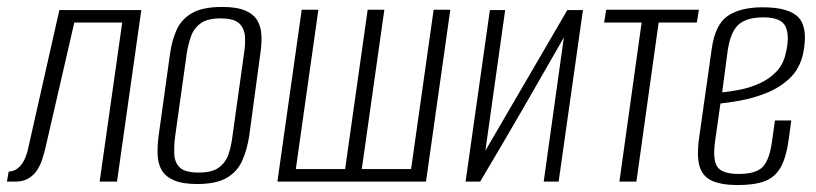

<svg xmlns="http://www.w3.org/2000/svg" viewBox="-37 -523 2350 553"><path d="M-17 0 -12 -29Q1 -29 12.5 -37Q24 -45 32.5 -61.5Q41 -78 46 -104L134 -494H370L300 0H250L315 -458H177L92 -89Q89 -78 84 -62.5Q79 -47 70 -33Q61 -19 45.5 -9.5Q30 0 8 0Z M531 7Q489 7 464.5 -3.5Q440 -14 429 -32.5Q418 -51 417 -77Q416 -103 420 -133L453 -370Q458 -406 471.5 -436.5Q485 -467 515.5 -485Q546 -503 603 -503Q645 -503 669.5 -492.5Q694 -482 704.5 -463.5Q715 -445 716 -421Q717 -397 713 -370L681 -133Q675 -93 661 -61Q647 -29 616.5 -11Q586 7 531 7ZM535 -26Q574 -26 593.5 -40.5Q613 -55 621 -78.5Q629 -102 632 -127L666 -370Q670 -395 668.5 -418Q667 -441 652 -455.5Q637 -470 598 -470Q560 -470 540.5 -455.5Q521 -441 513 -418Q505 -395 501 -370L467 -127Q464 -102 465 -78.5Q466 -55 481 -40.5Q496 -26 535 -26Z M762 0 832 -495H880L815 -36H957L1022 -495H1070L1005 -36H1147L1212 -495H1260L1190 0Z M1304 0 1374 -494H1418L1361 -89L1597 -494H1642L1572 0H1529L1587 -415Q1527 -310 1467.5 -207Q1408 -104 1346 0Z M1747 0 1811 -458H1703L1709 -495H1976L1970 -458H1860L1796 0Z M2088 10Q2042 10 2014.5 -2Q1987 -14 1978 -43.5Q1969 -73 1977 -129L2013 -383Q2023 -453 2059.5 -477.5Q2096 -502 2160 -502Q2237 -502 2264 -471.5Q2291 -441 2276 -368Q2266 -324 2237 -297Q2208 -270 2170 -255Q2132 -240 2096 -233.5Q2060 -227 2038 -225L2023 -119Q2015 -65 2028.5 -43.5Q2042 -22 2091 -22Q2141 -22 2160.5 -43Q2180 -64 2187 -119L2195 -176H2242L2235 -124Q2228 -71 2212 -42Q2196 -13 2166.5 -1.5Q2137 10 2088 10ZM2043 -257Q2065 -259 2093.5 -264.5Q2122 -270 2150 -282.5Q2178 -295 2198.5 -316Q2219 -337 2226 -369Q2238 -418 2226 -445.5Q2214 -473 2162 -473Q2113 -473 2090 -452Q2067 -431 2059 -378Z"/></svg>

Font: Alumni Sans Light
Style: Italic
Weight: 300
Italic angle: -8°
Version: Version 1.016